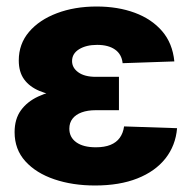

<svg xmlns="http://www.w3.org/2000/svg" viewBox="-20 -553 583 584"><path d="M269 11.2Q200.7 11.2 145.3 -7.6Q89.8 -26.4 57.1 -62.5Q24.4 -98.6 24.4 -150.9Q24.4 -190.9 43.5 -217.3Q62.5 -243.7 95.9 -259.3Q129.4 -274.9 172.1 -281.5Q214.8 -288.1 262.2 -288.1H341.8V-217.8H271Q246.6 -217.8 228.5 -211.2Q210.4 -204.6 200.7 -192.1Q190.9 -179.7 190.9 -161.6Q190.9 -135.3 212.2 -120.1Q233.4 -105 271.5 -105Q297.9 -105 315.9 -112.3Q334 -119.6 344.2 -133.8Q354.5 -147.9 357.4 -168.5L518.6 -163.1Q514.2 -110.4 483.2 -71Q452.1 -31.7 397.9 -10.3Q343.8 11.2 269 11.2ZM267.6 -253.9Q215.3 -253.9 172.9 -258.8Q130.4 -263.7 100.1 -276.4Q69.8 -289.1 53.5 -311.5Q37.1 -334 37.1 -369.1Q37.1 -419.4 68.4 -456.1Q99.6 -492.7 153.3 -512.9Q207 -533.2 273.9 -533.2Q338.4 -533.2 389.9 -514.2Q441.4 -495.1 473.1 -458.3Q504.9 -421.4 510.3 -366.2L353 -360.8Q350.1 -388.2 329.8 -402.3Q309.6 -416.5 275.4 -416.5Q242.2 -416.5 220.7 -403.3Q199.2 -390.1 199.2 -367.2Q199.2 -346.7 218.3 -333Q237.3 -319.3 271.5 -319.3H341.8V-253.9Z"/></svg>

Font: Inter 28pt ExtraBold
Style: Regular
Weight: 800
Designer: Rasmus Andersson
Foundry: rsms
Version: Version 4.001;git-66647c0bb